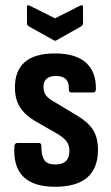

<svg xmlns="http://www.w3.org/2000/svg" viewBox="-20 -705 424 733"><path d="M190 8Q25 8 35 -147Q36 -159 46 -159H129Q138 -159 138 -147Q138 -110 149.5 -93.5Q161 -77 191 -77Q245 -77 245 -129Q245 -150 234.5 -164.5Q224 -179 201 -193L112 -244Q74 -267 55.5 -297Q37 -327 37 -371Q37 -501 190 -501Q270 -501 309 -465Q348 -429 346 -363Q345 -352 336 -352H253Q242 -352 243 -365Q245 -415 194 -415Q146 -415 146 -373Q146 -354 155.5 -341Q165 -328 189 -315L274 -264Q316 -239 335 -209.5Q354 -180 354 -133Q354 8 190 8ZM184 -552 89 -605Q83 -609 83 -618V-678Q83 -689 94 -683L190 -635L285 -683Q297 -689 297 -678V-618Q297 -609 291 -605L197 -552Q190 -547 184 -552Z"/></svg>

Font: Sofia Sans Condensed
Style: Bold
Weight: 700
Designer: Botio Nikoltchev, Ani Petrova
Foundry: lettersoup
Version: Version 4.101; ttfautohint (v1.8.4.7-5d5b)